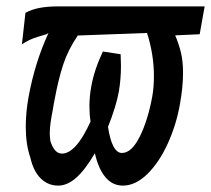

<svg xmlns="http://www.w3.org/2000/svg" viewBox="-20 -569 660 600"><path d="M75 -76Q60.5 -118 60.5 -172.5Q60.5 -217 69 -264.5Q88.5 -372.5 131.5 -466L125 -462Q124 -461.5 97.8 -453.8Q71.5 -446 48.5 -430.5L59.5 -529Q80 -540 104.8 -544.5Q129.5 -549 161.5 -549H619.5L604 -462L527.5 -458.5Q539.5 -430 545.8 -403.2Q552 -376.5 552 -341Q552 -297.5 542.5 -244.5Q531 -179 504.2 -120.2Q477.5 -61.5 440.5 -25.2Q403.5 11 364 11Q331.5 11 309.5 -15.2Q287.5 -41.5 276.5 -90Q245.5 -37.5 217.8 -13.2Q190 11 162 11Q130 11 107.2 -11.5Q84.5 -34 75 -76ZM263 -189.5Q259.5 -210.5 259.5 -236Q259.5 -268 265 -297.5Q274 -350 301.5 -408L357 -399.5Q358 -374.5 358 -363.5Q358 -322 351.5 -283.5Q343.5 -238 317.5 -172.5Q330 -91 361 -91Q391.5 -91 417 -142.5Q442.5 -194 456 -268.5Q461 -296.5 461 -331Q461 -398.5 439.5 -466L223 -458Q192.5 -413 177.5 -367.2Q162.5 -321.5 151 -259.5Q149.5 -253 148.2 -245.2Q147 -237.5 145.5 -229Q140.5 -203.5 138 -185.5Q135.5 -167.5 135.5 -151.5Q135.5 -143 137.5 -128Q150 -89 173.5 -89Q195.5 -89 218 -114.2Q240.5 -139.5 263 -189.5Z"/></svg>

Font: JuliaMono BoldItalic
Style: Regular
Weight: 700
Italic angle: -9°
Monospace: yes
Designer: cormullion
Foundry: corm
Version: Version 0.049; ttfautohint (v1.8.4)